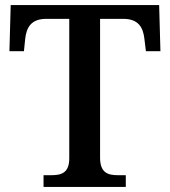

<svg xmlns="http://www.w3.org/2000/svg" viewBox="-20 -734 666 754"><path d="M151 0H474V-46H444C405 -46 373 -54 373 -115V-660H464C524 -660 542 -626 547 -582L553 -533H610L605 -714H22L17 -533H74L79 -582C84 -626 102 -660 162 -660H252V-112C252 -54 220 -46 181 -46H151Z"/></svg>

Font: Noto Serif Oriya Medium
Style: Regular
Weight: 500
Designer: David Williams
Foundry: Google LLC, David Williams
Version: Version 1.051